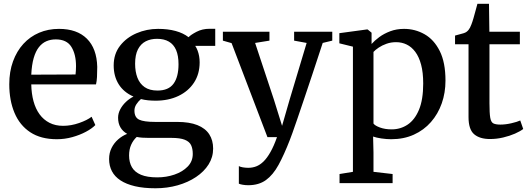

<svg xmlns="http://www.w3.org/2000/svg" viewBox="-20 -717 2767 1004"><path d="M277.5 11Q193.5 11 138.2 -25.5Q83 -62 55.8 -127Q28.5 -192 28.5 -276.5Q28.5 -342.5 48 -396Q67.5 -449.5 102.2 -487.5Q137 -525.5 184.5 -545.8Q232 -566 288.5 -566Q382.5 -566 434.2 -514.8Q486 -463.5 488.5 -367.5Q488.5 -337 487.2 -314.5Q486 -292 482 -275.5H143.5Q144.5 -227.5 155.2 -187.8Q166 -148 187 -119.2Q208 -90.5 238.8 -74.8Q269.5 -59 310 -59Q351.5 -59 393.8 -73.8Q436 -88.5 459 -106.5L478.5 -63Q460.5 -44.5 429 -27.8Q397.5 -11 358.2 0Q319 11 277.5 11ZM143.5 -326.5 375 -327.5Q376 -336.5 376.8 -348.8Q377.5 -361 377.5 -371Q377.5 -433 353.2 -472Q329 -511 271.5 -511Q245 -511 222.8 -501.5Q200.5 -492 183.5 -470.5Q166.5 -449 156.2 -413.5Q146 -378 143.5 -326.5Z M793 267.5Q731.5 267.5 685.8 256.8Q640 246 610 226.2Q580 206.5 565.2 178.2Q550.5 150 550.5 114.5Q550.5 82.5 563.5 56.5Q576.5 30.5 598 11.8Q619.5 -7 645 -17Q622 -30 609.8 -51Q597.5 -72 597.5 -101.5Q597.5 -123.5 608.5 -144.8Q619.5 -166 637.8 -183.5Q656 -201 678 -212Q627 -234.5 600.8 -276.2Q574.5 -318 574.5 -375Q574.5 -435 607.8 -477.8Q641 -520.5 694 -543.2Q747 -566 806.5 -566Q858 -566 898.2 -555Q938.5 -544 966 -522.5Q977.5 -535 1007.8 -550.8Q1038 -566.5 1075.5 -566.5H1105.5V-477H1001Q1008 -466.5 1013.2 -452.8Q1018.5 -439 1021.2 -423.5Q1024 -408 1024 -391Q1024 -330 994.5 -285Q965 -240 913 -215.2Q861 -190.5 794 -190.5Q773.5 -190.5 754 -192.5Q734.5 -194.5 717 -199Q702.5 -186.5 692.8 -171.2Q683 -156 683 -138.5Q683 -103 707.8 -91.2Q732.5 -79.5 791.5 -79.5H906Q970.5 -79.5 1012.2 -62.8Q1054 -46 1074.2 -14.8Q1094.5 16.5 1094.5 60Q1094.5 105 1070.8 142.8Q1047 180.5 1005.2 208.5Q963.5 236.5 909 252Q854.5 267.5 793 267.5ZM802.5 210.5Q850 210.5 892.2 196Q934.5 181.5 961.2 154.2Q988 127 988 88Q988 60.5 979.2 42Q970.5 23.5 946.2 13.8Q922 4 875.5 4H757.5Q740.5 4 724.5 3Q708.5 2 695 -1Q676.5 16 665.8 40Q655 64 655 96Q655 132 669.8 157.5Q684.5 183 717 196.8Q749.5 210.5 802.5 210.5ZM803.5 -243.5Q861 -243.5 887.2 -279Q913.5 -314.5 913.5 -381Q913.5 -426 900.8 -455.5Q888 -485 863 -499.5Q838 -514 801 -514Q767.5 -514 741.8 -500.8Q716 -487.5 701.2 -458.8Q686.5 -430 686.5 -383.5Q686.5 -342.5 698.5 -311Q710.5 -279.5 736.2 -261.5Q762 -243.5 803.5 -243.5Z M1278.5 251.5Q1263 251.5 1249.8 249.2Q1236.5 247 1229 243.5V151.5Q1235.5 155.5 1249.5 158Q1263.5 160.5 1278.5 160.5Q1300 160.5 1319.8 153Q1339.5 145.5 1358 127.5Q1376.5 109.5 1394.2 78.2Q1412 47 1428.5 0H1378.5L1191 -491.5L1145.5 -504.5V-551H1389V-504.5L1314 -492.5L1412.5 -195.5L1455 -59L1494.5 -196L1583.5 -492.5L1518 -504.5V-551H1717.5V-504.5L1667.5 -492.5Q1638.5 -404 1613.8 -329.5Q1589 -255 1569 -195.8Q1549 -136.5 1534 -92.8Q1519 -49 1509.2 -21.8Q1499.5 5.5 1495.5 15Q1465.5 92 1436.8 144.8Q1408 197.5 1370.8 224.5Q1333.5 251.5 1278.5 251.5Z M1755.5 240.5V193L1825.5 181.5V-473L1754.5 -490.5V-543.5L1898.5 -563H1902.5L1923 -546V-487Q1938.5 -504.5 1963 -522.8Q1987.5 -541 2020.5 -553.5Q2053.5 -566 2093 -566Q2150.5 -566 2200 -538Q2249.5 -510 2279.5 -450.2Q2309.5 -390.5 2309.5 -295.5Q2309.5 -232 2290 -176.5Q2270.5 -121 2233.5 -78.8Q2196.5 -36.5 2144 -12.8Q2091.5 11 2025.5 11Q2001 11 1974.2 7Q1947.5 3 1931 -3L1933 80V181.5L2033 193V240.5ZM2028 -40.5Q2074.5 -40.5 2111.8 -65.5Q2149 -90.5 2171 -143.2Q2193 -196 2193 -280.5Q2193 -338 2182 -379Q2171 -420 2151.5 -446Q2132 -472 2106.5 -484.2Q2081 -496.5 2051.5 -496.5Q2024.5 -496.5 2001.2 -488.2Q1978 -480 1960.5 -468.2Q1943 -456.5 1933 -445.5V-71Q1940.5 -60 1967 -50.2Q1993.5 -40.5 2028 -40.5Z M2542.5 10Q2488.5 10 2459.2 -15.2Q2430 -40.5 2430 -104.5V-485.5H2359.5V-531Q2369.5 -534 2381.5 -537Q2393.5 -540 2404 -543.2Q2414.5 -546.5 2419.5 -550.5Q2425.5 -555 2429.8 -560.2Q2434 -565.5 2437.8 -572.5Q2441.5 -579.5 2445 -589Q2450 -601.5 2456 -622.2Q2462 -643 2467.5 -663.8Q2473 -684.5 2476.5 -697H2537L2539 -551H2698.5V-485.5H2539.5V-177.5Q2539.5 -125.5 2543.5 -101.8Q2547.5 -78 2559.8 -71.8Q2572 -65.5 2596.5 -65.5Q2623.5 -65.5 2654 -72.5Q2684.5 -79.5 2700.5 -87L2716 -42.5Q2700.5 -30.5 2672.8 -18.2Q2645 -6 2611 2Q2577 10 2542.5 10Z"/></svg>

Font: Merriweather 28pt Medium
Style: Regular
Weight: 500
Version: Version 2.100